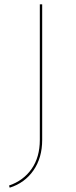

<svg xmlns="http://www.w3.org/2000/svg" viewBox="-20 -678 354 892"><path d="M165 -658H176V-28Q176 55 135.5 113.5Q95 172 25 194L22 184Q89 161 127 106.5Q165 52 165 -28Z"/></svg>

Font: Ysabeau Infant Hairline
Style: Regular
Weight: 100
Designer: Christian Thalmann (Catharsis Fonts)
Version: Version 0.003